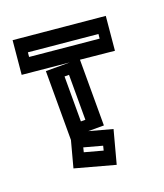

<svg xmlns="http://www.w3.org/2000/svg" viewBox="-122 -725 691 807"><g transform="rotate(-20 223.5 -321.0)"><path d="M261 0 85 -48 116 -164V-472H223L15 -492L29 -642L432 -604L418 -453L267 -468V-174H197L300 -146ZM70 -552 375 -523 377 -543 72 -572ZM182 -424V-223H202V-424ZM149 -97 230 -75 235 -95 154 -117Z"/></g></svg>

Font: Blaka Hollow
Style: Regular
Weight: 400
Designer: Mohamed Gaber
Foundry: Kief Type Foundry
Version: Version 1.003; ttfautohint (v1.8.4.7-5d5b)